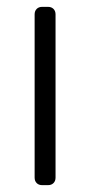

<svg xmlns="http://www.w3.org/2000/svg" viewBox="-20 -540 263 560"><path d="M120 0H103Q93 0 87 -6Q81 -12 81 -22V-498Q81 -508 87 -514Q93 -520 103 -520H120Q130 -520 136 -514Q142 -508 142 -498V-22Q142 -12 136 -6Q130 0 120 0Z"/></svg>

Font: Rubik
Style: Regular
Weight: 300
Designer: Hubert & Fischer
Foundry: Hubert & Fischer
Version: Version 1.100